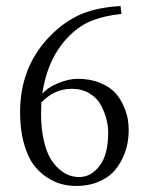

<svg xmlns="http://www.w3.org/2000/svg" viewBox="-20 -598 479 630"><path d="M115.7 -261.7Q114.7 -242.2 114.7 -226.6Q114.7 -178.2 123 -140.4Q131.3 -102.5 144.3 -80.1Q157.2 -57.6 174.6 -42.7Q191.9 -27.8 207.8 -22.5Q223.6 -17.1 240.2 -17.1Q278.8 -17.1 306.9 -54Q335 -90.8 335 -163.6Q335 -184.1 329.3 -206.5Q323.7 -229 311.3 -252.7Q298.8 -276.4 273.9 -291.5Q249 -306.6 215.3 -306.6Q158.2 -306.6 115.7 -261.7ZM378.4 -552.2Q325.2 -546.9 284.2 -531.2Q243.2 -515.6 209 -481.9Q136.2 -410.6 118.7 -290Q135.3 -310.5 170.4 -325Q205.6 -339.4 234.9 -339.4Q276.9 -339.4 308.8 -325.9Q340.8 -312.5 357.9 -293.7Q375 -274.9 385.7 -250Q396.5 -225.1 399.4 -206.8Q402.3 -188.5 402.3 -171.4Q402.3 -148.9 397.9 -125.7Q393.6 -102.5 381.3 -77.1Q369.1 -51.8 350.6 -32.5Q332 -13.2 301 -0.5Q270 12.2 230.5 12.2Q206.1 12.2 182.9 6.3Q159.7 0.5 134 -16.1Q108.4 -32.7 89.4 -58.6Q70.3 -84.5 58.1 -128.7Q45.9 -172.9 45.9 -230Q45.9 -379.9 145.5 -481Q193.4 -529.3 247.1 -551.8Q300.8 -574.2 375.5 -578.1Z"/></svg>

Font: Libertinage
Style: l
Weight: 400
Designer: OSP
Foundry: OSP
Version: Version 1.0; 2008; OFL relea